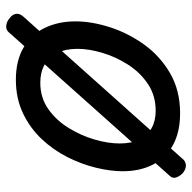

<svg xmlns="http://www.w3.org/2000/svg" viewBox="-20 -558 629 629"><g transform="rotate(90 294.5 -243.5)"><path d="M241 19Q179 19 136 -6Q93 -31 71.5 -75.5Q50 -120 50 -176Q50 -229 69 -288.5Q88 -348 125.5 -400.5Q163 -453 219.5 -486Q276 -519 351 -519Q413 -519 455.5 -495.5Q498 -472 519.5 -429.5Q541 -387 541 -331Q541 -291 529.5 -243.5Q518 -196 494.5 -149.5Q471 -103 435 -65Q399 -27 350.5 -4Q302 19 241 19ZM251 -61Q300 -61 337 -87Q374 -113 399 -153.5Q424 -194 437 -238.5Q450 -283 450 -321Q450 -360 437 -386Q424 -412 400 -425.5Q376 -439 343 -439Q293 -439 255 -413.5Q217 -388 191.5 -348Q166 -308 153 -264Q140 -220 140 -183Q140 -144 153.5 -116.5Q167 -89 192 -75Q217 -61 251 -61ZM85 43Q77 52 63.5 50.5Q50 49 39 39Q28 31 25.5 19.5Q23 8 34 -5L503 -530Q511 -538 523 -538Q535 -538 548 -527Q558 -517 561.5 -505.5Q565 -494 556 -485Z"/></g></svg>

Font: Playwrite CO
Style: Regular
Weight: 400
Designer: Veronika Burian, José Scaglione
Foundry: TypeTogether
Version: Version 1.000